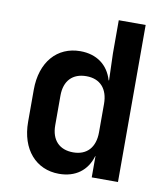

<svg xmlns="http://www.w3.org/2000/svg" viewBox="-83 -800 766 879"><g transform="rotate(10 300.0 -360.0)"><path d="M398 -576 402 -451H400C380 -520 326 -560 250 -560C142 -560 70 -478 70 -349V-200C70 -72 143 10 250 10C327 10 380 -30 400 -99H401V0H523V-730H398ZM297 -98C233 -98 195 -137 195 -206V-344C195 -413 233 -452 297 -452C361 -452 398 -411 398 -341V-209C398 -139 361 -98 297 -98Z"/></g></svg>

Font: Tekne LDO
Style: Bold
Weight: 700
Monospace: yes
Designer: Alessio Laiso, Mario Rullo, Paolo Rosset
Foundry: Alessio Laiso
Version: Version 1.000;hotconv 1.0.109;makeotfexe 2.5.65596